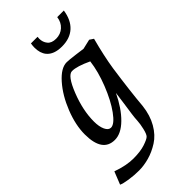

<svg xmlns="http://www.w3.org/2000/svg" viewBox="-313 -801 1110 1110"><g transform="rotate(-45 242.0 -246.0)"><path d="M-22 215 9 137Q82 163 139.5 163Q197 163 234.5 150.5Q272 138 282.5 127.5Q293 117 301 82.5Q309 48 310 25Q311 2 315 -26.5Q319 -55 325.5 -99.5Q332 -144 336 -177Q295 -91 243 -40Q191 11 140 11Q39 11 39 -135Q39 -211 73.5 -298Q108 -385 160.5 -444.5Q213 -504 260 -504Q279 -504 332 -497L384 -490L444 -504L468 -488Q438 -375 425 -290Q401 -122 392 -14Q384 55 354.5 106Q325 157 282.5 184Q240 211 196.5 223Q153 235 113.5 235Q74 235 34 229Q-6 223 -22 215ZM246 -446Q210 -446 169.5 -343.5Q129 -241 129 -150Q129 -108 141.5 -81.5Q154 -55 174 -55Q203 -55 243.5 -111Q284 -167 317.5 -252Q351 -337 360 -411Q286 -446 246 -446ZM210 -623Q188 -650 188 -695Q188 -710 191 -727H245Q244 -719 244 -712Q244 -684 260.5 -663.5Q277 -643 313.5 -643Q350 -643 375.5 -666Q401 -689 406 -727H460Q450 -659 410.5 -623Q371 -587 305.5 -587Q240 -587 210 -623Z"/></g></svg>

Font: Andada
Style: Italic
Weight: 400
Italic angle: -8.29999°
Designer: Carolina Giovagnoli
Foundry: Carolina Giovagnoli
Version: Version 1.003